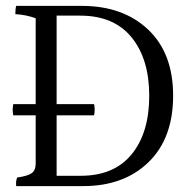

<svg xmlns="http://www.w3.org/2000/svg" viewBox="-20 -729 630 651"><path d="M172 -133H254Q367 -133 426.5 -206Q486 -279 486 -404Q486 -529 426 -602.5Q366 -676 252 -676H172V-376H299Q301 -366 301 -357Q301 -348 299 -338H172ZM258 -709Q397 -709 482 -629Q567 -549 567 -404.5Q567 -260 483.5 -179Q400 -98 262 -98H35Q33 -114 38 -127Q73 -132 87 -141.5Q101 -151 101 -175V-338H25Q23 -348 23 -357Q23 -366 25 -376H101V-667Q69 -679 32 -681Q32 -700 35 -709Z"/></svg>

Font: Halant
Style: Regular
Weight: 400
Designer: Hitesh Malaviya (Devanagari), Satya Rajpurohit (Latin)
Foundry: Indian Type Foundry
Version: Version 1.101;PS 1.0;hotconv 1.0.78;makeotf.lib2.5.61930; tt